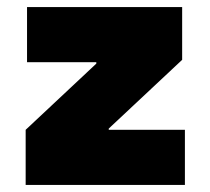

<svg xmlns="http://www.w3.org/2000/svg" viewBox="-20 -524 596 544"><path d="M52.7 -156.2 252.9 -343.8V-347.7H56.6V-503.9H496.1V-354.5L288.1 -159.7V-156.2H503.9V0H52.7Z"/></svg>

Font: Wanted Sans Black
Style: Regular
Weight: 900
Designer: Original Design by Kil Hyung-jin and Kang Hanbin, Wanted Lab, Inc; Hangeul from Source Han Sans by Jang Soo-young and Ka
Foundry: Wanted Lab, Inc.
Version: Version 1.003